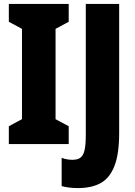

<svg xmlns="http://www.w3.org/2000/svg" viewBox="-20 -734 686 978"><path d="M25 0V-91L92 -127V-587L25 -623V-714H330V-623L263 -587V-127L330 -91V0ZM294 214V70Q321 80 349 80Q376 80 390.5 68.5Q405 57 411 30Q417 3 417 -47V-714H587V-56Q587 50 563 111.5Q539 173 493 198.5Q447 224 377 224Q331 224 294 214Z"/></svg>

Font: Noto Sans UI CondBlack
Style: Regular
Weight: 900
Width: 3
Designer: Monotype Design Team
Foundry: Monotype Imaging Inc.
Version: Version 1.001